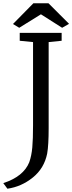

<svg xmlns="http://www.w3.org/2000/svg" viewBox="-62 -958 440 1168"><path d="M358 -813 316 -789 187 -871 55 -789 17 -812 141 -938H233ZM313 -710 234 -702V-269V-179Q234 -75 225 -24Q207 66 137.5 122Q68 178 -17 190L-42 156Q81 116 116 29Q130 -11 134.5 -61.5Q139 -112 139 -196V-702L58 -710V-758H313Z"/></svg>

Font: Martel DemiBold
Style: Regular
Weight: 600
Designer: Dan Reynolds
Foundry: Dan Reynolds
Version: Version 1.001; ttfautohint (v1.1) -l 5 -r 5 -G 72 -x 0 -D la